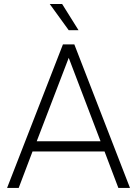

<svg xmlns="http://www.w3.org/2000/svg" viewBox="-20 -917 669 937"><path d="M363.3 -769.5Q350.6 -769.5 315.4 -769.5Q292 -801.8 222.7 -897.5Q238.3 -897.5 283.2 -897.5Q302.7 -865.2 363.3 -769.5ZM557.6 0Q541 -44.9 490.2 -177.7Q402.3 -177.7 138.7 -177.7Q122.1 -133.8 71.3 0Q56.6 0 14.6 0Q83 -174.8 287.1 -700.2Q300.8 -700.2 342.8 -700.2Q411.1 -525.4 614.3 0Q599.6 0 557.6 0ZM159.2 -227.5Q237.3 -227.5 470.7 -227.5Q431.6 -330.1 315.4 -634.8Q276.4 -533.2 159.2 -227.5Z"/></svg>

Font: LeFont
Style: ExtraLight
Weight: 200
Designer: Leryon MEDIA
Version: Version 1.0